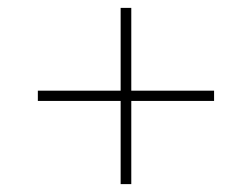

<svg xmlns="http://www.w3.org/2000/svg" viewBox="-20 -594 640 487"><path d="M286 -127V-338H76V-364H286V-574H313V-364H523V-338H313V-127Z"/></svg>

Font: SUSE Thin
Style: Regular
Weight: 250
Designer: Rene Bieder
Foundry: SUSE
Version: Version 1.000